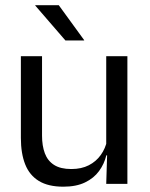

<svg xmlns="http://www.w3.org/2000/svg" viewBox="-20 -703 573 734"><path d="M59.8 -488.2H140.7V-184.5Q140.7 -145.8 151.4 -117Q162.1 -88.3 186.6 -72.6Q211.2 -56.8 252.5 -56.8Q291.5 -56.8 319.6 -71.3Q347.7 -85.7 365.4 -110.7Q383.1 -135.6 389.6 -166.8L404.1 -109.3H386.5Q378.8 -76.7 358.8 -49.2Q338.8 -21.8 305.1 -5.6Q271.4 10.7 222.1 10.7Q164.4 10.7 128.6 -11.2Q92.8 -33 76.3 -74.7Q59.8 -116.3 59.8 -175.7ZM386.1 -488.2H467V0H386.1L389.7 -117.2L386.1 -121.9ZM114.8 -683.1H204.7L301.7 -549.7V-548.4H230L114.8 -681.7Z"/></svg>

Font: Anek Devanagari Medium
Style: Regular
Weight: 500
Designer: Kailash Malviya (Devanagari) & Yesha Goshar (Latin)
Foundry: Ek Type
Version: Version 1.003